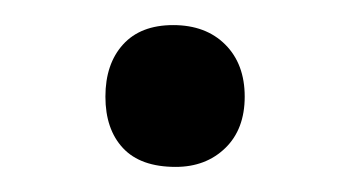

<svg xmlns="http://www.w3.org/2000/svg" viewBox="-20 -130 277 153"><path d="M64 -53Q64 -27 78 -12Q92 3 120 3Q144 3 159.5 -12Q175 -27 175 -53Q175 -79 159.5 -94.5Q144 -110 118 -110Q92 -110 78 -94.5Q64 -79 64 -53Z"/></svg>

Font: GradeGX
Style: Regular
Weight: 100
Width: 1
Designer: Adam Twardoch
Foundry: Adam Twardoch
Version: Version 2.002; DEVELOPMENT